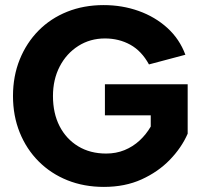

<svg xmlns="http://www.w3.org/2000/svg" viewBox="-20 -727 794 754"><path d="M565 -474Q536 -527 491.5 -551.5Q447 -576 392 -576Q334 -576 287.5 -546.5Q241 -517 214.5 -466Q188 -415 188 -350Q188 -282 214 -231.5Q240 -181 287 -152.5Q334 -124 397 -124Q436 -124 469 -137.5Q502 -151 528 -175Q554 -199 572 -230V-274H392V-396H717V-202Q693 -147 647 -99.5Q601 -52 536 -22.5Q471 7 388 7Q310 7 245 -19Q180 -45 132 -93Q84 -141 57.5 -206.5Q31 -272 31 -350Q31 -428 57.5 -493.5Q84 -559 131.5 -607Q179 -655 244 -681Q309 -707 387 -707Q460 -707 524.5 -684Q589 -661 637 -617.5Q685 -574 708 -512Z"/></svg>

Font: Albert Sans ExtraBold
Style: Regular
Weight: 800
Designer: Andreas Rasmussen
Foundry: a.Foundry
Version: Version 1.025